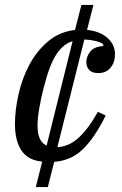

<svg xmlns="http://www.w3.org/2000/svg" viewBox="-20 -649 498 783"><path d="M152 10Q95 5 68 -34.5Q41 -74 41 -144Q41 -198 55 -262Q69 -326 98.5 -382.5Q128 -439 174.5 -479Q221 -519 286 -527L312 -629H361L335 -527Q387 -522 418 -494.5Q449 -467 449 -428Q449 -395 431 -373Q413 -351 381 -351Q355 -351 343.5 -364Q332 -377 332 -396Q332 -418 348 -438.5Q364 -459 401 -461V-469Q390 -477 369 -482Q348 -487 324 -488L214 -49Q262 -51 302.5 -89Q343 -127 379 -193L411 -178Q366 -87 318 -40.5Q270 6 201 11L175 114H126ZM276 -481Q238 -470 210 -427.5Q182 -385 159 -294Q149 -257 141 -212.5Q133 -168 133 -135Q133 -106 141.5 -85.5Q150 -65 170 -55Z"/></svg>

Font: IBM Plex Serif Text
Style: Italic
Weight: 450
Italic angle: -14°
Designer: Mike Abbink, Paul van der Laan, Pieter van Rosmalen
Foundry: Bold Monday
Version: Version 3.001